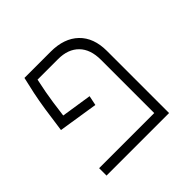

<svg xmlns="http://www.w3.org/2000/svg" viewBox="-150 -736 885 885"><g transform="rotate(-45 293.0 -293.0)"><path d="M271.5 -314 261.7 -266.6 67.9 -296.9Q77.1 -367.2 84.7 -416.5Q92.3 -465.8 100.6 -505.4Q108.9 -544.9 118.7 -585.9H289.6Q377 -585.9 426.3 -538.6Q475.6 -491.2 475.6 -404.8V0H67.9V-48.3H427.2V-395Q427.2 -463.9 390.9 -500.7Q354.5 -537.6 289.6 -537.6H155.8Q151.4 -518.6 142.3 -470.7Q133.3 -422.9 122.6 -336.9Z"/></g></svg>

Font: Cascadia Code NF ExtraLight
Style: Regular
Weight: 200
Monospace: yes
Designer: Aaron Bell
Foundry: Saja Typeworks
Version: Version 2404.023; ttfautohint (v1.8.4)